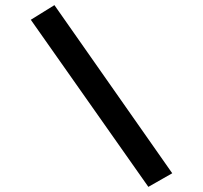

<svg xmlns="http://www.w3.org/2000/svg" viewBox="-20 -685 790 748"><path d="M558 43 100 -608 192 -665 651 -10Z"/></svg>

Font: Inconsolata ExtraExpanded SemiBold
Style: Regular
Weight: 600
Width: 8
Monospace: yes
Designer: Raph Levien, Cyreal, Brenton Simpson
Foundry: Raph Levien, Cyreal, Google
Version: Version 3.001; ttfautohint (v1.8.2.53-6de2)